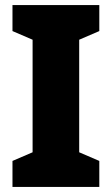

<svg xmlns="http://www.w3.org/2000/svg" viewBox="-20 -734 439 754"><path d="M370 -102 291 -136V-578L370 -612V-714H29V-612L108 -578V-136L29 -102V0H370Z"/></svg>

Font: Noto Sans UI SemiCondensed Black
Style: Regular
Weight: 900
Width: 4
Designer: Monotype Design Team
Foundry: Monotype Imaging Inc.
Version: 1.001